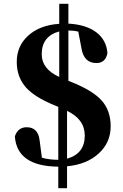

<svg xmlns="http://www.w3.org/2000/svg" viewBox="-20 -858 648 1008"><path d="M332 -25Q425 -51 425 -146Q425 -232 332 -276ZM291 -693Q199 -668 199 -573Q199 -496 291 -454ZM351 -429Q467 -383 514 -330Q561 -277 561 -195Q561 -110 499 -53Q437 5 332 15V130H286V17Q69 15 58 -142Q74 -190 120 -190Q180 -190 188 -121L200 -30Q239 -19 286 -19V-297L262 -307Q163 -348 118 -397Q68 -452 68 -533Q68 -616 127 -670Q188 -726 291 -733V-838H339V-734Q431 -729 485 -689Q539 -648 544 -579Q534 -527 486 -527Q419 -527 407 -608L391 -692Q366 -698 339 -698V-434Z"/></svg>

Font: Source Han Serif CN Heavy
Style: Regular
Weight: 900
Designer: Ryoko NISHIZUKA  (kana & ideographs); Frank Grießhammer (Latin, Greek & Cyrillic); Wenlong ZHANG  (bopomofo); Sandoll Co
Foundry: Adobe Systems Incorporated
Version: Version 1.000;PS 1;hotconv 16.6.53;makeotf.lib2.5.65590